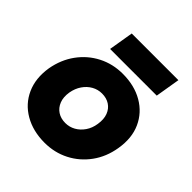

<svg xmlns="http://www.w3.org/2000/svg" viewBox="-189 -820 966 966"><g transform="rotate(45 293.5 -337.5)"><path d="M277 12Q195 12 133.5 -23.5Q72 -59 43.5 -122.5Q15 -186 28 -268Q41 -341 81 -396Q121 -451 180.5 -481.5Q240 -512 311 -512Q394 -512 455 -476.5Q516 -441 544.5 -378Q573 -315 559 -232Q547 -159 507 -104Q467 -49 407.5 -18.5Q348 12 277 12ZM281 -132Q310 -132 335 -146Q360 -160 377.5 -185.5Q395 -211 400 -245Q406 -283 395.5 -310.5Q385 -338 362 -353Q339 -368 307 -368Q278 -368 253 -354Q228 -340 210.5 -314.5Q193 -289 187 -255Q181 -217 192 -189.5Q203 -162 226 -147Q249 -132 281 -132ZM177 -555 199 -687H531L509 -555Z"/></g></svg>

Font: Figtree ExtraBold
Style: Italic
Weight: 800
Italic angle: -9.5°
Foundry: Erik Kennedy
Version: Version 2.001;gftools[0.9.30]